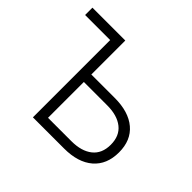

<svg xmlns="http://www.w3.org/2000/svg" viewBox="-129 -690 851 851"><g transform="rotate(45 296.5 -265.0)"><path d="M214.8 -317.4H361.3Q448.7 -317.4 497.3 -276.4Q545.9 -235.4 545.9 -160.2Q545.9 -84 497.3 -42Q448.7 0 361.3 0H166V-484.4H8.8V-530.3H214.8ZM361.3 -45.9Q424.3 -45.9 460.2 -74.5Q496.1 -103 496.1 -158.2Q496.1 -213.4 460.2 -241.9Q424.3 -270.5 361.3 -270.5H214.8V-45.9Z"/></g></svg>

Font: Pretendard Std ExtraLight
Style: Regular
Weight: 200
Designer: Base glyphs from Inter by Rasmus Andersson; Hangeul glyphs from Noto Sans CJK(Source Han Sans) by Jang Soo-young and Kan
Foundry: Kil Hyung-jin
Version: Version 1.309